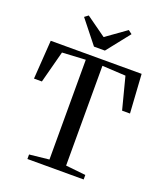

<svg xmlns="http://www.w3.org/2000/svg" viewBox="-171 -1085 1025 1198"><g transform="rotate(20 341.0 -486.0)"><path d="M285.5 -44V-706.5L130.5 -698L74.5 -485.5H22L39.5 -743H643L659.5 -485.5H607L552 -698L396 -706.5V-44L528.5 -30V0H155V-30ZM305.5 -801 184 -954 208.5 -972.5 341.5 -877.5 474.5 -972.5 499 -954 378 -801Z"/></g></svg>

Font: Merriweather 96pt
Style: Regular
Weight: 400
Version: Version 2.100